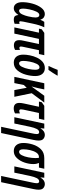

<svg xmlns="http://www.w3.org/2000/svg" viewBox="1190 -2018 1067 3488"><g transform="rotate(90 1724.0 -273.5)"><path d="M250 -72H253Q252 -48 267 -19Q282 10 341 10Q372 10 412 -5L413 -97Q398 -89 385 -89Q366 -89 366 -112Q366 -132 373 -164L410 -339Q434 -456 475 -544H377Q358 -519 339 -473H336Q325 -514 297.5 -534Q270 -554 236 -554Q169 -554 120 -488.5Q71 -423 45 -328.5Q19 -234 19 -145Q19 -72 48.5 -31Q78 10 128 10Q165 10 194.5 -11.5Q224 -33 250 -72ZM136 -161Q136 -204 150 -273.5Q164 -343 190 -398.5Q216 -454 252 -454Q297 -454 297 -385Q297 -361 292.5 -329.5Q288 -298 277 -250Q265 -196 239.5 -141Q214 -86 172 -86Q136 -86 136 -161Z M887 -14V-103Q879 -99 868.5 -95.5Q858 -92 848 -92Q825 -92 825 -119Q825 -128 826 -136.5Q827 -145 829 -153L891 -447H961L982 -544H577L512 -498L500 -447H573L477 0H590L686 -447H779L719 -165Q709 -123 709 -88Q709 8 803 8Q848 8 887 -14Z M1249 -620Q1269 -646 1302.5 -698Q1336 -750 1351 -777L1353 -787H1249Q1240 -762 1217.5 -709.5Q1195 -657 1182 -632L1179 -620ZM1361 -379Q1361 -461 1323 -507.5Q1285 -554 1218 -554Q1150 -554 1103 -513.5Q1056 -473 1027 -411Q998 -349 985 -282.5Q972 -216 972 -164Q972 -81 1010 -35.5Q1048 10 1118 10Q1203 10 1257 -54Q1311 -118 1336 -208.5Q1361 -299 1361 -379ZM1086 -163Q1086 -210 1099 -279.5Q1112 -349 1138 -403Q1164 -457 1203 -457Q1247 -457 1247 -380Q1247 -328 1233 -259Q1219 -190 1193 -138Q1167 -86 1131 -86Q1086 -86 1086 -163Z M1489 0 1524 -172 1574 -225 1616 0H1738L1673 -316L1843 -544H1719L1553 -315H1551Q1569 -376 1579 -425L1604 -544H1492L1376 0Z M2040 -13V-102Q2029 -97 2016.5 -93Q2004 -89 1994 -89Q1966 -89 1966 -121Q1966 -138 1971 -163L2032 -447H2136L2158 -544H1902L1836 -497L1825 -447H1919L1860 -176Q1849 -126 1849 -91Q1849 11 1950 11Q1997 11 2040 -13Z M2396 240 2521 -347Q2533 -403 2533 -441Q2533 -503 2501.5 -528.5Q2470 -554 2428 -554Q2360 -554 2312 -475H2309L2315 -544H2225L2109 0H2223L2283 -287Q2299 -362 2322 -406.5Q2345 -451 2380 -451Q2415 -451 2415 -409Q2415 -392 2411 -369Q2407 -346 2402 -322L2283 240Z M2960 -342Q2960 -377 2954.5 -402Q2949 -427 2940 -447H3024L3045 -544H2853Q2751 -544 2691 -483Q2631 -422 2604 -334Q2577 -246 2577 -164Q2577 -82 2616 -36Q2655 10 2724 10Q2799 10 2852 -47Q2905 -104 2932.5 -185.5Q2960 -267 2960 -342ZM2692 -164Q2692 -220 2706.5 -286Q2721 -352 2752 -399.5Q2783 -447 2833 -447H2846Q2851 -420 2851 -381Q2851 -323 2838 -254Q2825 -185 2799.5 -135.5Q2774 -86 2737 -86Q2692 -86 2692 -164Z M3289 240 3414 -347Q3426 -403 3426 -441Q3426 -503 3394.5 -528.5Q3363 -554 3321 -554Q3253 -554 3205 -475H3202L3208 -544H3118L3002 0H3116L3176 -287Q3192 -362 3215 -406.5Q3238 -451 3273 -451Q3308 -451 3308 -409Q3308 -392 3304 -369Q3300 -346 3295 -322L3176 240Z"/></g></svg>

Font: Noto Sans Display Condensed
Style: Bold Italic
Weight: 700
Width: 3
Designer: Monotype Design team
Foundry: Monotype Imaging Inc.
Version: 1.000